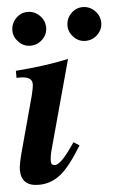

<svg xmlns="http://www.w3.org/2000/svg" viewBox="-50 -691 462 736"><g transform="rotate(-5 181.0 -323.0)"><path d="M216 -142 238 -128Q190 -49 153 -20Q116 9 70 9Q2 9 2 -54Q2 -76 17 -130L72 -333Q80 -365 80 -378Q80 -407 34 -407H20V-434Q138 -443 223 -462L132 -128Q123 -97 123 -77Q123 -61 138 -61Q159 -61 202 -122ZM362 -589Q362 -563 342.5 -544Q323 -525 296 -525Q270 -525 251 -544.5Q232 -564 232 -589Q232 -616 251 -635.5Q270 -655 296 -655Q323 -655 342.5 -635.5Q362 -616 362 -589ZM150 -589Q150 -563 130.5 -544Q111 -525 84 -525Q58 -525 39 -544.5Q20 -564 20 -589Q20 -616 39 -635.5Q58 -655 84 -655Q111 -655 130.5 -635.5Q150 -616 150 -589Z"/></g></svg>

Font: STIX MathJax Latin
Style: Bold Italic
Weight: 700
Italic angle: -16.33°
Designer: MicroPress Inc., with final additions and corrections provided by Coen Hoffman, Elsevier (retired)
Version: Version 1.1.1